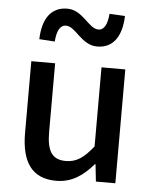

<svg xmlns="http://www.w3.org/2000/svg" viewBox="-57 -864 733 924"><g transform="rotate(5 310.0 -402.0)"><path d="M389 -648C469 -648 507 -711 510 -806L435 -810C431 -761 417 -730 388 -730C340 -730 307 -817 231 -817C150 -817 112 -755 109 -659L184 -654C188 -705 202 -735 232 -735C279 -735 312 -648 389 -648ZM249 13C324 13 378 -25 428 -83H431L440 0H534V-550H419V-168C373 -110 338 -86 287 -86C222 -86 195 -124 195 -218V-550H80V-204C80 -64 131 13 249 13Z"/></g></svg>

Font: Noto Sans JP Medium
Style: Regular
Weight: 500
Designer: Ryoko NISHIZUKA  (kana, bopomofo & ideographs); Paul D. Hunt (Latin, Greek & Cyrillic); Sandoll Communications , Soo-you
Foundry: Adobe
Version: Version 2.002;hotconv 1.0.116;makeotfexe 2.5.65601